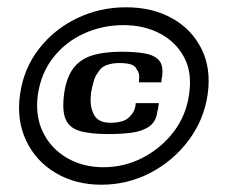

<svg xmlns="http://www.w3.org/2000/svg" viewBox="-20 -504 623 527"><path d="M35 -245Q45 -316 87 -370Q129 -424 191.5 -454Q254 -484 326 -484Q398 -484 452 -454Q506 -424 533 -370Q560 -316 550 -245Q540 -175 497.5 -118.5Q455 -62 392.5 -29.5Q330 3 258 3Q187 3 132.5 -29.5Q78 -62 51.5 -118.5Q25 -175 35 -245ZM84 -245Q76 -187 97.5 -142Q119 -97 163 -71Q207 -45 264 -45Q321 -45 371.5 -71Q422 -97 456.5 -142Q491 -187 499 -245Q508 -304 485.5 -346.5Q463 -389 419 -412Q375 -435 319 -435Q261 -435 210.5 -412Q160 -389 126.5 -346.5Q93 -304 84 -245ZM314 -362Q350 -362 376.5 -357.5Q403 -353 416 -339Q429 -325 425 -294Q424 -291 423.5 -286.5Q423 -282 423 -278H361Q363 -291 361.5 -299.5Q360 -308 355 -314Q351 -324 338.5 -327.5Q326 -331 307 -331Q289 -331 273 -325.5Q257 -320 249 -305Q241 -295 237 -280.5Q233 -266 230 -250Q228 -234 229 -221Q230 -208 234 -198Q239 -183 250.5 -175Q262 -167 284 -167Q300 -167 314.5 -171Q329 -175 338 -186Q343 -191 346.5 -197.5Q350 -204 352 -214Q352 -216 352 -218Q352 -220 353 -221H416Q415 -216 414.5 -210Q414 -204 412 -199Q409 -170 389 -156.5Q369 -143 339.5 -139.5Q310 -136 278 -136Q228 -136 199 -144.5Q170 -153 160 -177Q150 -201 156 -247Q162 -290 180.5 -315.5Q199 -341 232 -351.5Q265 -362 314 -362Z"/></svg>

Font: Genos Thin
Style: Bold Italic
Weight: 700
Italic angle: -8°
Version: Version 1.010